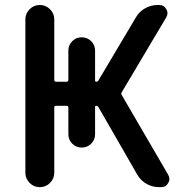

<svg xmlns="http://www.w3.org/2000/svg" viewBox="-20 -774 758 772"><path d="M82 -696.3Q82 -719.7 99.1 -736.8Q116.2 -753.9 139.6 -753.9H140.6Q164.1 -753.9 181.2 -736.8Q198.2 -719.7 198.2 -696.3V-453.1Q198.2 -445.3 205.1 -445.3H248Q254.9 -445.3 254.9 -453.1V-570.3Q254.9 -592.8 270.5 -608.4Q286.1 -624 308.6 -624Q331.1 -624 346.7 -608.4Q362.3 -592.8 362.3 -570.3V-450.2Q362.3 -445.3 367.2 -445.3Q372.1 -445.3 375 -449.2L526.4 -704.1Q540 -727.5 563.5 -740.7Q586.9 -753.9 613.3 -753.9H620.1Q639.6 -753.9 648.4 -737.3Q653.3 -729.5 653.3 -720.7Q653.3 -712.9 648.4 -704.1L469.7 -403.3Q465.8 -397.5 469.7 -391.6L656.2 -71.3Q661.1 -62.5 661.1 -54.2Q661.1 -45.9 656.2 -38.1Q647.5 -21.5 627.9 -21.5H619.1Q592.8 -21.5 569.3 -34.7Q545.9 -47.9 532.2 -71.3L375 -344.7Q372.1 -348.6 367.2 -348.6Q362.3 -348.6 362.3 -343.8V-234.4Q362.3 -211.9 346.7 -196.3Q331.1 -180.7 308.6 -180.7Q286.1 -180.7 270.5 -196.3Q254.9 -211.9 254.9 -234.4V-341.8Q254.9 -348.6 248 -348.6H205.1Q198.2 -348.6 198.2 -341.8V-79.1Q198.2 -55.7 181.2 -38.6Q164.1 -21.5 140.6 -21.5H139.6Q116.2 -21.5 99.1 -38.6Q82 -55.7 82 -79.1Z"/></svg>

Font: Gen Jyuu Gothic P Medium
Style: Regular
Weight: 500
Designer: [Source Han Sans]
Ryoko NISHIZUKA  (kana & ideographs); Paul D. Hunt (Latin, Greek & Cyrillic); Wenlong ZHANG  (bopomofo
Version: Version 1.002.20150607